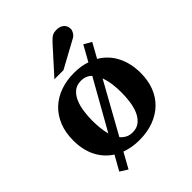

<svg xmlns="http://www.w3.org/2000/svg" viewBox="-232 -849 1047 1047"><g transform="rotate(-45 292.0 -325.5)"><path d="M403.8 -242.2Q403.8 -272.5 399.7 -305.7Q395.5 -338.9 384.8 -368.2L223.1 -77.1Q235.8 -62 252.7 -53Q269.5 -43.9 293 -43.9Q327.1 -43.9 348.6 -62.3Q370.1 -80.6 382.3 -109.4Q394.5 -138.2 399.2 -173.3Q403.8 -208.5 403.8 -242.2ZM355 -418Q342.8 -430.2 327.6 -436.5Q312.5 -442.9 292 -442.9Q258.3 -442.9 236.8 -424.3Q215.3 -405.8 203.4 -376.7Q191.4 -347.7 186.8 -313Q182.1 -278.3 182.1 -246.1Q182.1 -218.8 184.8 -189.5Q187.5 -160.2 194.8 -133.8ZM553.2 -241.2Q553.2 -185.1 535.4 -138.4Q517.6 -91.8 483.4 -58.3Q449.2 -24.9 400.1 -6.3Q351.1 12.2 289.1 12.2Q259.8 12.2 233.4 7.6Q207 2.9 183.1 -5.9L133.8 83L89.8 55.2L137.2 -28.8Q86.9 -61 59.6 -115Q32.2 -168.9 32.2 -242.2Q32.2 -303.7 51.8 -351.6Q71.3 -399.4 106.2 -432.4Q141.1 -465.3 189.5 -482.7Q237.8 -500 295.9 -500Q350.1 -500 392.1 -484.9L441.9 -574.2L485.8 -548.8L439 -464.8Q495.1 -431.6 524.2 -374Q553.2 -316.4 553.2 -241.2ZM453.6 -681.2Q453.6 -676.3 451.4 -670.2Q449.2 -664.1 445.8 -658.2Q442.4 -652.3 437.5 -647.2Q432.6 -642.1 427.7 -639.2L265.6 -550.8H195.8L332.5 -702.1Q341.3 -711.4 348.4 -717.5Q355.5 -723.6 362.5 -727.3Q369.6 -731 377.4 -732.4Q385.3 -733.9 395.5 -733.9Q411.6 -733.9 422.6 -729Q433.6 -724.1 440.7 -716.6Q447.8 -709 450.7 -699.5Q453.6 -689.9 453.6 -681.2Z"/></g></svg>

Font: Charis SIL Afr
Style: Bold
Weight: 700
Foundry: SIL International
Version: Version 5.000